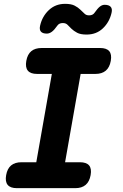

<svg xmlns="http://www.w3.org/2000/svg" viewBox="-20 -980 640 1000"><path d="M319 -135H396Q430 -135 444 -118.5Q458 -102 452 -68Q446 -34 426 -17Q406 0 372 0H68Q34 0 20 -17Q6 -34 12 -68Q18 -102 38 -118.5Q58 -135 92 -135H169L250 -595H173Q139 -595 125 -612Q111 -629 117 -663Q123 -697 143 -713.5Q163 -730 197 -730H501Q535 -730 549 -713.5Q563 -697 557 -663Q551 -629 531 -612Q511 -595 477 -595H400ZM279 -847Q263 -824 250 -814.5Q237 -805 224 -805Q202 -805 193 -815.5Q184 -826 189 -847Q200 -895 234.5 -927.5Q269 -960 319 -960Q351 -960 369 -950.5Q387 -941 398 -930L419 -910Q428 -900 444 -900Q454 -900 461 -903.5Q468 -907 472 -913Q488 -936 500 -945.5Q512 -955 525 -955Q547 -955 556.5 -944.5Q566 -934 561 -913Q550 -865 516 -832.5Q482 -800 431 -800Q399 -800 381.5 -809.5Q364 -819 352.5 -830Q341 -841 332 -850.5Q323 -860 307 -860Q297 -860 290 -856.5Q283 -853 279 -847Z"/></svg>

Font: Maple Mono ExtraBold
Style: Italic
Weight: 800
Italic angle: -10°
Monospace: yes
Designer: subframe7536
Version: Version 7.200